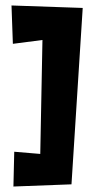

<svg xmlns="http://www.w3.org/2000/svg" viewBox="-20 -616 344 701"><path d="M282 -587 241 57 29 65 32 -62 127 -54 135 -470 27 -456 22 -596Z"/></svg>

Font: Super Mario
Style: Regular
Weight: 400
Version: Version 1.0